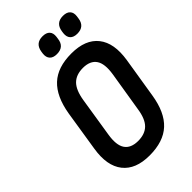

<svg xmlns="http://www.w3.org/2000/svg" viewBox="-252 -918 1010 1010"><g transform="rotate(-45 253.0 -413.0)"><path d="M231.2 8Q127.8 8 80.4 -52.2Q33.1 -112.3 50.7 -222.8L86.5 -449.8Q104.7 -558.5 160.8 -610.7Q216.8 -663 319.5 -663Q424 -663 471.3 -602.8Q518.7 -542.7 501.1 -431.6L464.6 -205.2Q447.4 -96.5 390.9 -44.3Q334.4 8 231.2 8ZM242.4 -88.7Q293.9 -88.7 322.3 -117Q350.8 -145.3 360 -209.4L396.1 -431.2Q406.9 -500.5 384.6 -533.2Q362.4 -565.9 309.3 -566.3Q257.9 -566.3 229.4 -537.7Q201 -509.1 190.7 -445L155.7 -223.8Q144.5 -154.9 166.6 -122Q188.7 -89.1 242.4 -88.7ZM415.5 -713.9Q388.4 -713.9 375.3 -728.2Q362.3 -742.6 365.1 -768L366.9 -780.7Q374.8 -834.2 427.9 -834.2Q455.7 -834.2 468.6 -820.1Q481.6 -806.1 478.4 -780.7L476.6 -768Q469.8 -713.9 415.5 -713.9ZM263.4 -713.9Q236.2 -713.9 223.2 -728.2Q210.1 -742.6 212.9 -768L214.7 -780.7Q222.7 -834.2 275.7 -834.2Q303.5 -834.2 316.5 -820.1Q329.4 -806.1 326.2 -780.7L324.4 -768Q318.5 -713.9 263.4 -713.9Z"/></g></svg>

Font: Sofia Sans Condensed
Style: Italic
Weight: 400
Italic angle: -9°
Designer: Botio Nikoltchev, Ani Petrova
Foundry: lettersoup
Version: Version 4.101